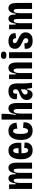

<svg xmlns="http://www.w3.org/2000/svg" viewBox="1798 -2554 769 4406"><g transform="rotate(-90 2183.0 -350.5)"><path d="M51 0V-344V-528H155L157 -378H179Q188 -438 203 -474Q218 -510 240.5 -526Q263 -542 294 -542Q331 -542 352 -522.5Q373 -503 381.5 -466.5Q390 -430 386 -378H408Q420 -439 436 -474.5Q452 -510 475.5 -526Q499 -542 533 -542Q564 -542 586.5 -530Q609 -518 624.5 -494Q640 -470 647 -432.5Q654 -395 654 -344V0H516V-315Q516 -352 512 -376Q508 -400 499 -411Q490 -422 475 -422Q457 -422 444.5 -405Q432 -388 425.5 -355Q419 -322 419 -273V0H287V-313Q287 -352 282.5 -376Q278 -400 269.5 -411Q261 -422 246 -422Q228 -422 215 -406Q202 -390 195.5 -356.5Q189 -323 189 -272V0Z M940 13Q879 13 838.5 -8.5Q798 -30 775 -68Q752 -106 742 -155Q732 -204 732 -258Q732 -310 741.5 -360.5Q751 -411 772.5 -452Q794 -493 833 -517.5Q872 -542 930 -542Q986 -542 1023 -519Q1060 -496 1081 -456Q1102 -416 1108.5 -362Q1115 -308 1109 -248L838 -240V-307L1004 -312L986 -285Q990 -342 983 -374.5Q976 -407 962.5 -420.5Q949 -434 929 -434Q907 -434 893.5 -416Q880 -398 874 -361.5Q868 -325 868 -268Q868 -181 883 -135Q898 -89 936 -89Q949 -89 959.5 -94.5Q970 -100 978 -111Q986 -122 989.5 -139.5Q993 -157 992 -180L1115 -171Q1118 -144 1112 -112Q1106 -80 1087 -51.5Q1068 -23 1032.5 -5Q997 13 940 13Z M1388 13Q1328 13 1287 -8Q1246 -29 1221.5 -66Q1197 -103 1186 -152.5Q1175 -202 1175 -258Q1175 -314 1186 -365Q1197 -416 1221 -456Q1245 -496 1285 -519Q1325 -542 1383 -542Q1446 -542 1487.5 -516Q1529 -490 1550 -448Q1571 -406 1569 -356L1435 -338Q1435 -365 1429 -387Q1423 -409 1410.5 -422Q1398 -435 1378 -435Q1361 -435 1349.5 -425Q1338 -415 1329.5 -394.5Q1321 -374 1317 -342Q1313 -310 1313 -267Q1313 -212 1320 -172Q1327 -132 1342.5 -111Q1358 -90 1383 -90Q1407 -90 1422 -108Q1437 -126 1443.5 -152.5Q1450 -179 1449 -205L1579 -196Q1582 -160 1574.5 -123.5Q1567 -87 1545.5 -56Q1524 -25 1485 -6Q1446 13 1388 13Z M1642 0V-327V-700H1773V-595Q1773 -573 1771 -546Q1769 -519 1765.5 -491Q1762 -463 1757.5 -434Q1753 -405 1748 -378H1770Q1778 -437 1794 -472.5Q1810 -508 1836 -525Q1862 -542 1898 -542Q1963 -542 1993 -492Q2023 -442 2023 -340V0H1885V-315Q1885 -373 1875 -398Q1865 -423 1842 -423Q1818 -423 1804.5 -400.5Q1791 -378 1785.5 -342Q1780 -306 1780 -264V0Z M2219 12Q2186 12 2157 -3Q2128 -18 2110 -49Q2092 -80 2092 -125Q2092 -163 2105 -190Q2118 -217 2140.5 -235.5Q2163 -254 2190.5 -267Q2218 -280 2248 -291Q2274 -301 2294 -311Q2314 -321 2325.5 -336Q2337 -351 2337 -377Q2337 -401 2325.5 -418.5Q2314 -436 2287 -436Q2266 -436 2254 -424.5Q2242 -413 2238 -392.5Q2234 -372 2236 -343L2110 -350Q2106 -392 2114.5 -427Q2123 -462 2145.5 -488Q2168 -514 2205.5 -528Q2243 -542 2295 -542Q2362 -542 2400.5 -518Q2439 -494 2456 -448Q2473 -402 2473 -334V-184Q2473 -158 2475 -124Q2477 -90 2481 -57.5Q2485 -25 2489 0H2370Q2362 -33 2358 -60.5Q2354 -88 2351 -119H2332Q2325 -75 2310 -45.5Q2295 -16 2273 -2Q2251 12 2219 12ZM2272 -101Q2286 -101 2296 -106Q2306 -111 2313.5 -120Q2321 -129 2326.5 -141.5Q2332 -154 2337 -167V-289L2370 -283Q2359 -271 2343 -262Q2327 -253 2310 -245Q2293 -237 2276.5 -229Q2260 -221 2247 -211Q2234 -201 2226 -187.5Q2218 -174 2218 -156Q2218 -130 2233.5 -115.5Q2249 -101 2272 -101Z M2572 0V-338V-528H2676L2678 -378H2700Q2709 -438 2724.5 -474Q2740 -510 2765 -526Q2790 -542 2825 -542Q2891 -542 2922 -493Q2953 -444 2953 -347V0H2815V-316Q2815 -371 2804.5 -397Q2794 -423 2771 -423Q2752 -423 2738.5 -405Q2725 -387 2717.5 -353Q2710 -319 2710 -269V0Z M3051 0V-528H3188V0ZM3120 -588Q3076 -588 3055.5 -603.5Q3035 -619 3035 -651Q3035 -683 3056 -699Q3077 -715 3120 -715Q3164 -715 3184 -698.5Q3204 -682 3204 -652Q3204 -620 3183.5 -604Q3163 -588 3120 -588Z M3452 14Q3393 14 3354.5 -2Q3316 -18 3295 -45Q3274 -72 3268.5 -104Q3263 -136 3270 -168L3393 -177Q3391 -155 3395.5 -134.5Q3400 -114 3414.5 -100.5Q3429 -87 3455 -87Q3485 -87 3498 -102.5Q3511 -118 3511 -138Q3511 -160 3499 -175Q3487 -190 3466 -201Q3445 -212 3417 -224Q3391 -236 3364.5 -250Q3338 -264 3315 -284Q3292 -304 3279 -331Q3266 -358 3266 -396Q3266 -438 3285.5 -471Q3305 -504 3344.5 -523Q3384 -542 3445 -542Q3510 -542 3552 -519.5Q3594 -497 3612.5 -460Q3631 -423 3626 -379L3509 -365Q3511 -383 3505.5 -400Q3500 -417 3486 -429Q3472 -441 3446 -441Q3420 -441 3408 -428Q3396 -415 3396 -397Q3396 -381 3406 -368.5Q3416 -356 3436 -344.5Q3456 -333 3485 -320Q3518 -305 3547 -289Q3576 -273 3598 -254Q3620 -235 3632 -209Q3644 -183 3644 -147Q3644 -106 3625 -69Q3606 -32 3564.5 -9Q3523 14 3452 14Z M3716 0V-344V-528H3820L3822 -378H3844Q3853 -438 3868 -474Q3883 -510 3905.5 -526Q3928 -542 3959 -542Q3996 -542 4017 -522.5Q4038 -503 4046.5 -466.5Q4055 -430 4051 -378H4073Q4085 -439 4101 -474.5Q4117 -510 4140.5 -526Q4164 -542 4198 -542Q4229 -542 4251.5 -530Q4274 -518 4289.5 -494Q4305 -470 4312 -432.5Q4319 -395 4319 -344V0H4181V-315Q4181 -352 4177 -376Q4173 -400 4164 -411Q4155 -422 4140 -422Q4122 -422 4109.5 -405Q4097 -388 4090.5 -355Q4084 -322 4084 -273V0H3952V-313Q3952 -352 3947.5 -376Q3943 -400 3934.5 -411Q3926 -422 3911 -422Q3893 -422 3880 -406Q3867 -390 3860.5 -356.5Q3854 -323 3854 -272V0Z"/></g></svg>

Font: Bricolage Grotesque Condensed
Style: Bold
Weight: 700
Width: 3
Designer: Mathieu Triay
Foundry: Atelier Triay
Version: Version 1.001;gftools[0.9.33.dev8+g029e19f]